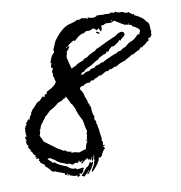

<svg xmlns="http://www.w3.org/2000/svg" viewBox="-96 -678 663 705"><g transform="rotate(-10 235.5 -326.0)"><path d="M362.3 -614.3Q372.1 -612.8 372.1 -610.8L379.9 -614.3Q387.7 -609.4 392.6 -609.4H403.8Q417 -603 419.4 -603L427.2 -604.5L439.9 -593.8Q442.9 -595.2 444.8 -595.2L446.3 -591.8Q444.8 -591.8 444.8 -590.3Q478 -575.7 485.8 -558.6Q490.7 -558.6 495.6 -544.4Q495.6 -543 493.7 -543L495.6 -539.6V-525.4L498.5 -520.5H495.6V-508.3Q490.2 -497.1 481 -497.1L482.9 -489.3Q476.6 -488.3 465.3 -476.6Q461.4 -476.6 454.1 -468.8H446.3Q446.3 -464.8 439.9 -460.4Q435.5 -460.4 416 -447.8L413.1 -449.7Q407.7 -444.3 386.2 -433.6Q386.2 -431.6 370.1 -427.2Q357.9 -422.9 353 -418V-419.4L345.2 -414.6H343.3L340.3 -416.5Q340.3 -414.1 327.6 -408.2L326.2 -411.6Q314.9 -403.8 312 -403.8L308.6 -405.3Q287.6 -392.6 284.7 -392.6Q282.2 -394 278.8 -394Q278.8 -389.2 261.2 -384.8Q261.2 -380.9 254.9 -379.9L251.5 -381.3Q247.1 -380.9 240.7 -373.5Q238.8 -373.5 238.8 -375Q224.6 -375 215.3 -365.7Q213.9 -365.7 213.9 -367.2Q202.6 -365.7 202.6 -356Q215.3 -339.4 215.3 -324.7Q217.8 -324.7 223.1 -305.7Q221.7 -305.7 221.7 -303.7Q224.1 -303.7 231 -283.2V-273.9Q232.9 -252 237.3 -252Q236.3 -240.7 234.4 -240.7L240.7 -229.5V-228L238.8 -224.6Q241.7 -224.6 245.1 -199.7H247.1Q247.1 -197.8 245.1 -197.8L250 -163.1Q248.5 -160.6 248.5 -155.3Q251.5 -154.8 251.5 -151.9V-148.9L250 -141.1L253.4 -139.2Q253.4 -141.1 254.9 -141.1L256.3 -137.7Q253.4 -136.2 250 -136.2V-134.8L254.9 -128.4V-126.5Q245.6 -120.1 238.8 -101.6Q236.8 -101.6 231 -95.2Q231 -98.1 228 -98.1H226.6Q226.6 -81.1 196.3 -50.8H192.9Q192.9 -56.2 205.6 -76.2Q207.5 -90.3 210.4 -90.3L209 -93.3V-96.7L211.9 -107.9H209Q209 -102.5 204.1 -90.3H201.2V-98.1L204.1 -103H201.2Q201.2 -102.1 197.8 -93.3H194.8Q194.8 -95.2 192.9 -98.1L189.9 -96.7H188.5Q185.1 -96.7 185.1 -99.6Q187 -99.6 187 -101.6Q185.1 -101.6 185.1 -103Q175.3 -97.2 163.1 -86.9Q159.7 -86.9 159.7 -90.3Q164.6 -91.3 166 -96.7V-98.1H164.6Q164.6 -93.3 155.3 -93.3V-98.1H151.9Q151.9 -93.8 144 -90.3V-93.3Q135.7 -93.3 129.9 -88.9H126.5Q116.7 -95.2 113.8 -95.2L110.8 -93.3Q88.9 -103 86.9 -103Q86.9 -101.6 85.4 -101.6Q85.4 -105 72.8 -110.8Q72.8 -113.3 50.8 -126.5H44.4Q41 -126 41 -123.5L55.7 -110.8V-107.9H64.9Q73.7 -97.2 107.4 -85.4Q117.7 -72.8 134.8 -72.8Q134.8 -74.7 136.2 -74.7Q136.2 -71.8 142.6 -68.4Q156.7 -71.3 163.1 -71.3Q166 -70.8 166 -68.4V-66.4Q163.1 -66.4 163.1 -64.9V-60.1Q155.3 -49.3 153.3 -49.3L148.9 -52.2Q145.5 -51.8 145.5 -49.3Q148.9 -48.8 148.9 -45.9L142.6 -41H141.1Q137.7 -41 137.7 -47.4Q134.8 -45.9 132.8 -45.9Q126 -45.9 109.4 -52.2Q110.8 -55.2 110.8 -57.1Q107.9 -55.7 106 -55.7L107.4 -52.2H103V-55.7L106 -60.1H103Q103 -55.7 99.6 -55.7H96.7Q93.3 -55.7 93.3 -58.6L95.2 -62Q60.5 -73.7 60.1 -76.2Q57.1 -74.7 55.7 -74.7Q47.9 -76.7 43 -85.4Q37.6 -92.8 25.4 -101.6Q28.3 -101.6 28.3 -104.5Q11.2 -116.2 11.2 -118.7L12.7 -122.1Q11.2 -122.1 7.8 -123.5L11.2 -129.9Q7.8 -129.9 7.8 -134.8L3.4 -131.3Q0 -131.3 0 -134.8L3.4 -139.2H1.5L-1.5 -137.7L-2.9 -141.1Q0 -141.1 0 -144V-145.5Q-5.9 -145.5 -11.2 -161.6Q-15.6 -161.6 -15.6 -164.6Q-14.2 -168 -14.2 -169.4Q-22 -174.3 -22 -182.1Q-19 -182.1 -19 -185.1Q-25.4 -185.1 -26.9 -204.1H-23.9V-201.2H-22V-204.1Q-25.4 -204.1 -26.9 -218.3Q-24.4 -220.2 -19 -220.2L-22 -224.6V-240.7Q-22 -244.1 -20.5 -247.1Q-22 -250 -22 -252Q-19 -253.4 -17.6 -253.4L-19 -256.3Q-19 -258.3 -12.7 -262.7Q-14.2 -265.6 -14.2 -267.6L-2.9 -281.7Q-2.4 -278.8 0 -278.8H1.5Q1.5 -289.1 11.2 -297.9L9.8 -300.8L19 -314.9Q21 -314.9 34.7 -331.1Q40 -337.4 49.3 -340.3Q60.1 -353 64.9 -354.5Q65.4 -351.6 67.9 -351.6H71.3L69.8 -354.5Q72.8 -360.8 74.2 -360.8H79.1Q79.1 -362.3 80.6 -362.3L79.1 -365.7Q80.1 -369.6 99.6 -378.4Q120.1 -392.1 120.1 -401.9Q117.2 -401.9 115.7 -418Q113.8 -418 113.8 -419.4V-429.2L115.7 -432.1Q112.3 -432.1 112.3 -435.1Q112.3 -440.4 117.2 -446.3V-451.2Q112.3 -451.2 112.3 -454.1V-457.5Q112.3 -462.9 117.2 -468.8H112.3Q120.1 -498 129.9 -503.4Q132.8 -507.3 132.8 -509.8L131.3 -516.1Q144.5 -548.8 147.5 -550.8Q180.7 -595.7 211.9 -600.1Q230 -604.5 235.8 -609.4Q239.3 -609.4 242.2 -607.9L253.4 -612.3Q262.7 -611.3 262.7 -609.4L266.1 -610.8H267.6L273.9 -606.4H275.4V-610.8H278.8Q280.8 -608.4 297.4 -606.4L305.7 -609.4Q305.7 -607.9 307.1 -607.9Q307.1 -612.3 310.1 -612.3H322.8Q328.6 -612.3 336.9 -610.8Q339.8 -612.3 343.3 -612.3L351.6 -610.8L354.5 -612.3Q357.4 -610.8 359.4 -610.8Q359.9 -614.3 362.3 -614.3ZM357.9 -585.4V-582.5H359.4Q362.3 -582.5 362.3 -585.4ZM359.4 -577.6H343.3Q341.8 -577.6 341.8 -579.1Q330.1 -576.2 326.2 -572.8Q324.2 -572.8 324.2 -574.7Q321.3 -572.8 319.8 -572.8V-560.5L316.4 -555.7Q318.4 -555.7 318.4 -554.2L314.9 -552.2L308.6 -564.9H307.1L300.8 -558.6Q295.4 -566.4 286.6 -568.4Q286.6 -565.4 272.5 -562L262.7 -563.5L250 -555.7H248.5Q247.1 -555.7 247.1 -557.1Q230.5 -550.8 213.9 -533.2Q213.9 -536.6 210.4 -536.6H209Q188.5 -524.4 188.5 -522.5Q187 -517.6 178.7 -517.6V-514.6L188.5 -519H191.4V-517.6Q187.5 -509.8 177.2 -498.5Q178.7 -495.6 178.7 -493.7Q176.3 -493.7 174.3 -479.5L185.1 -437H187Q189.9 -439.9 204.1 -444.8Q204.1 -449.2 232.9 -459Q232.9 -463.9 247.1 -466.8Q261.2 -478.5 281.7 -485.8Q283.7 -491.2 297.4 -495.6Q338.4 -516.1 357.9 -523.9Q361.8 -523.9 376.5 -535.2Q379.4 -535.2 386.2 -538.1Q398.9 -538.1 398.9 -526.9Q398.9 -522.5 382.8 -511.2Q382.8 -506.3 379.9 -506.3Q379.9 -509.8 376.5 -509.8Q372.6 -502.4 351.6 -490.7H343.3Q343.3 -488.8 332.5 -481Q332.5 -475.1 327.6 -475.1H326.2L322.8 -476.6Q322.8 -468.3 308.6 -466.8Q306.6 -464.8 291 -457.5Q291 -453.6 276.9 -447.8Q254.4 -431.6 242.2 -429.2Q242.2 -425.8 238.8 -425.8Q238.8 -427.2 237.3 -427.2Q237.3 -425.3 226.6 -416.5H224.6L221.7 -418Q221.7 -411.6 215.3 -411.6V-408.2H224.6Q234.4 -416.5 245.1 -416.5H248.5Q248.5 -420.4 259.8 -424.3H267.6Q267.6 -430.7 291 -435.1Q291 -438.5 300.8 -439.9Q300.8 -438.5 302.2 -438.5Q311 -445.8 351.6 -462.4H356Q363.3 -470.2 375 -470.2Q382.8 -478 394 -481Q412.1 -497.1 419.4 -497.1Q435.1 -505.4 435.1 -508.3Q437.5 -508.3 444.8 -517.6H452.6Q452.6 -521.5 457.5 -531.7Q452.1 -542 432.1 -550.8Q432.1 -557.1 419.4 -558.6V-564.9H418V-558.6H414.6V-562L411.6 -560.5H408.2Q403.8 -560.5 370.1 -582.5Q366.2 -582.5 359.4 -577.6ZM299.3 -554.2Q308.6 -550.8 308.6 -547.9Q308.6 -544.4 305.7 -544.4Q295.9 -550.8 295.9 -552.2ZM145.5 -338.9Q145.5 -333.5 136.2 -332.5Q135.3 -327.6 113.8 -321.3Q101.6 -308.6 79.1 -297.9Q69.3 -286.1 58.6 -278.8Q58.6 -275.9 45.9 -261.2Q47.4 -261.2 47.4 -259.8Q40.5 -259.8 33.2 -235.8Q30.3 -235.8 30.3 -234.4Q30.3 -232.4 31.7 -229.5Q31.7 -226.1 26.9 -213.9Q36.6 -196.3 36.6 -191.4L72.8 -164.6Q83 -155.8 103 -145.5Q103 -144 104.5 -144Q107.4 -145.5 110.8 -145.5Q110.8 -138.7 131.3 -136.2V-131.3Q132.3 -131.3 137.7 -132.8Q156.7 -129.9 159.7 -128.4Q161.1 -128.4 183.6 -136.2Q183.6 -134.8 185.1 -134.8Q189.5 -154.8 194.8 -161.6L196.3 -168L192.9 -166.5H191.4V-169.4H196.3V-175.8Q196.3 -177.2 199.2 -188.5L197.8 -191.4Q201.2 -197.3 201.2 -204.1Q198.2 -207 192.9 -242.2Q177.2 -270.5 172.4 -291.5Q166 -306.2 159.7 -312Q159.7 -314.9 147.5 -337.4V-338.9ZM191.4 -86.9H194.8V-82.5H197.8Q197.8 -86.9 201.2 -86.9L202.6 -84V-81.1Q193.4 -60.1 177.2 -43L175.8 -45.9V-47.4Q175.8 -48.8 183.6 -55.7L180.7 -57.1Q180.2 -53.2 163.1 -38.1Q153.3 -41.5 153.3 -44.4Q156.7 -44.4 175.8 -69.8Q183.1 -69.8 191.4 -86.9Z"/></g></svg>

Font: Otrack
Style: Regular
Weight: 400
Designer: Sodina
Foundry: Sodina
Version: Version 2.10 June 16, 2016